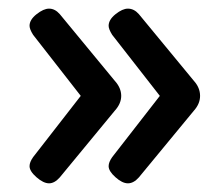

<svg xmlns="http://www.w3.org/2000/svg" viewBox="-20 -481 511 447"><path d="M94.2 -460.9Q107.9 -460.9 119.1 -448.2L247.1 -293Q262.2 -276.4 262.2 -257.8Q262.2 -239.7 247.1 -223.1L119.1 -67.9Q106.9 -54.2 94.2 -54.2Q81.1 -54.2 64.9 -68.4Q48.8 -82.5 48.8 -94.2Q48.8 -103.5 57.1 -115.2L168 -257.8L57.1 -399.9Q48.8 -413.1 48.8 -420.9Q48.8 -435.1 65.2 -448Q81.5 -460.9 94.2 -460.9ZM277.8 -460.9Q292 -460.9 303.2 -448.2L431.2 -293Q445.8 -276.9 445.8 -257.8Q445.8 -239.3 431.2 -223.1L303.2 -67.9Q291 -54.2 277.8 -54.2Q264.6 -54.2 248.8 -68.4Q232.9 -82.5 232.9 -94.2Q232.9 -103.5 241.2 -115.2L352.1 -257.8L241.2 -399.9Q232.9 -413.1 232.9 -420.9Q232.9 -435.1 249 -448Q265.1 -460.9 277.8 -460.9Z"/></svg>

Font: Asap Symbol
Style: Regular
Weight: 900
Designer: Tania Quindós, Elena González Miranda, Marcela Romero, Pablo Cosgaya
Foundry: Omnibus-Type
Version: Version 1.000;PS 001.000;hotconv 1.0.70;makeotf.lib2.5.58329